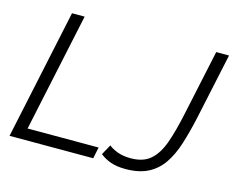

<svg xmlns="http://www.w3.org/2000/svg" viewBox="-100 -856 1233 1013"><g transform="rotate(15 516.5 -349.5)"><path d="M175 -710H244L106 -62H494L481 0H24ZM659 11Q613 11 579.5 -0.5Q546 -12 520 -33L551 -89Q568 -74 599 -62.5Q630 -51 672 -51Q740 -51 779.5 -86Q819 -121 842.5 -187.5Q866 -254 886 -349L963 -709H1033L956 -349Q938 -267 917 -200.5Q896 -134 864 -87Q832 -40 782.5 -14.5Q733 11 659 11Z"/></g></svg>

Font: Raleway
Style: Italic
Weight: 400
Italic angle: -12°
Designer: Matt McInerney, Pablo Impallari, Rodrigo Fuenzalida
Foundry: Matt McInerney, Pablo Impallari, Rodrigo Fuenzalida
Version: Version 4.026